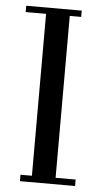

<svg xmlns="http://www.w3.org/2000/svg" viewBox="-52 -735 403 769"><g transform="rotate(5 150.0 -351.0)"><path d="M22 -676.8V-702.1H245.1V-676.8H199.2V-25.9H279.8V0H58.1V-25.9H104V-676.8Z"/></g></svg>

Font: Dehuti Alt
Style: Bold
Weight: 700
Version: Version 1.2